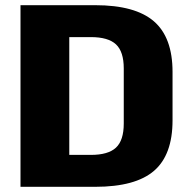

<svg xmlns="http://www.w3.org/2000/svg" viewBox="-20 -720 732 740"><path d="M59 -700H347Q501 -700 573 -638Q645 -576 645 -443V-256Q645 -123 573.5 -61.5Q502 0 347 0H59ZM207 -123H330Q397 -123 427 -151Q457 -179 457 -244V-456Q457 -521 427 -549Q397 -577 330 -577H207L247 -669V-30Z"/></svg>

Font: Pathway Extreme SemiCondensed ExtraBold
Style: Regular
Weight: 800
Width: 4
Version: Version 1.001;gftools[0.9.26]